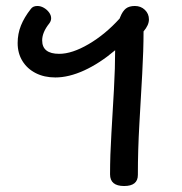

<svg xmlns="http://www.w3.org/2000/svg" viewBox="-20 -607 610 642"><path d="M395 15Q348 15 348 -24Q348 -87 352.5 -161Q357 -235 361 -308Q365 -381 365 -439Q313 -395 261.5 -371.5Q210 -348 165 -348Q128 -348 99.5 -362.5Q71 -377 55 -403Q39 -429 39 -463Q39 -494 50 -521.5Q61 -549 83 -577Q90 -587 105 -587Q116 -587 126.5 -581Q137 -575 144 -565.5Q151 -556 151 -546Q151 -537 145 -529Q121 -499 121 -472Q121 -427 178 -427Q221 -427 276.5 -459.5Q332 -492 380 -545L382 -550Q390 -570 401 -578.5Q412 -587 431 -587Q451 -587 464.5 -574Q478 -561 478 -542Q478 -523 460 -502Q460 -440 455.5 -359.5Q451 -279 446 -192Q441 -105 441 -22Q441 15 395 15Z"/></svg>

Font: Playpen Sans Thai
Style: Regular
Weight: 400
Designer: Sirin Gunkloy, Laura Meseguer, Veronika Burian, José Scaglione
Foundry: TypeTogether
Version: Version 2.000